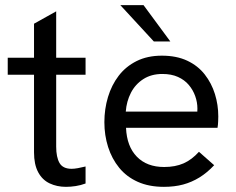

<svg xmlns="http://www.w3.org/2000/svg" viewBox="-20 -717 916 745"><path d="M236 8Q201 8 172.5 -5.5Q144 -19 128 -49Q112 -79 112 -126V-625L198 -673V-148Q198 -107 211 -84.5Q224 -62 258 -62Q268 -62 282 -64.5Q296 -67 312 -71V-5Q293 2 273.5 5Q254 8 236 8ZM10 -427V-493H312V-427Z M616 8Q558 8 514.5 -11.5Q471 -31 442.5 -66Q414 -101 399.5 -146.5Q385 -192 385 -243Q385 -294 399 -340.5Q413 -387 440.5 -423Q468 -459 510 -480Q552 -501 608 -501Q665 -501 706.5 -481.5Q748 -462 774.5 -428Q801 -394 814 -352Q827 -310 827 -265Q827 -261 826.5 -246.5Q826 -232 824 -221H469Q472 -149 511 -109Q550 -69 617 -69Q660 -69 692 -83Q724 -97 752 -128L811 -76Q784 -47 754 -28.5Q724 -10 690.5 -1Q657 8 616 8ZM743 -264Q745 -272 745.5 -280Q746 -288 746 -296Q746 -320 737.5 -344Q729 -368 712.5 -387.5Q696 -407 670.5 -418.5Q645 -430 610 -430Q567 -430 536 -410Q505 -390 488 -357Q471 -324 468 -284H771ZM577 -556 447 -697H537L641 -556Z"/></svg>

Font: Hanken Grotesk
Style: Regular
Weight: 400
Designer: Alfredo Marco Pradil
Foundry: Hanken Design Co.
Version: Version 3.013